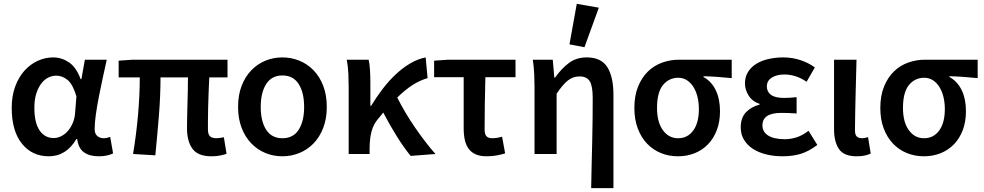

<svg xmlns="http://www.w3.org/2000/svg" viewBox="-20 -802 5124 1000"><path d="M234 12Q147 12 94 -54Q41 -120 41 -240Q41 -302 59 -351Q77 -400 107 -433.5Q137 -467 176 -485Q215 -503 257 -503Q301 -503 339 -477.5Q377 -452 400 -390H404L422 -491H536Q526 -446 515 -395.5Q504 -345 494.5 -296Q485 -247 479 -204Q473 -161 473 -130Q473 -105 487 -93.5Q501 -82 521 -82Q535 -82 554 -89L569 -3Q557 3 538.5 7.5Q520 12 494 12Q446 12 417 -9Q388 -30 382 -78H378Q325 12 234 12ZM260 -83Q280 -83 299.5 -93Q319 -103 334 -120.5Q349 -138 359 -161.5Q369 -185 371 -212L378 -300Q360 -362 332.5 -385Q305 -408 273 -408Q252 -408 231.5 -398Q211 -388 195 -367Q179 -346 169 -314.5Q159 -283 159 -241Q159 -163 186 -123Q213 -83 260 -83Z M1082 12Q1011 12 982.5 -27Q954 -66 954 -134Q954 -149 954.5 -179Q955 -209 956 -246Q957 -283 958 -323Q959 -363 959 -399H816Q816 -303 807.5 -198Q799 -93 789 7L673 0Q690 -102 699 -205Q708 -308 708 -399H598V-486L670 -491H1165V-399H1070Q1068 -362 1066.5 -320Q1065 -278 1064 -239.5Q1063 -201 1063 -171Q1063 -141 1063 -128Q1063 -102 1074 -92Q1085 -82 1108 -82Q1115 -82 1124 -83.5Q1133 -85 1146 -87L1160 -1Q1146 4 1126.5 8Q1107 12 1082 12Z M1451 12Q1404 12 1362.5 -5Q1321 -22 1289 -55Q1257 -88 1238.5 -136Q1220 -184 1220 -245Q1220 -307 1238.5 -355Q1257 -403 1289 -436Q1321 -469 1362.5 -486Q1404 -503 1451 -503Q1497 -503 1539 -486Q1581 -469 1613 -436Q1645 -403 1663.5 -355Q1682 -307 1682 -245Q1682 -184 1663.5 -136Q1645 -88 1613 -55Q1581 -22 1539 -5Q1497 12 1451 12ZM1451 -82Q1507 -82 1535.5 -126Q1564 -170 1564 -245Q1564 -320 1535.5 -364.5Q1507 -409 1451 -409Q1395 -409 1366.5 -364.5Q1338 -320 1338 -245Q1338 -170 1366.5 -126Q1395 -82 1451 -82Z M2119 10Q2085 -31 2048 -90Q2011 -149 1976 -216Q1970 -208 1963.5 -200Q1957 -192 1950 -184Q1925 -155 1915 -117Q1905 -79 1905 -27V0H1796V-348Q1796 -377 1794.5 -416Q1793 -455 1786 -491H1900Q1905 -469 1907 -438Q1909 -407 1909 -373V-251H1913Q1941 -297 1973.5 -339.5Q2006 -382 2042 -415.5Q2078 -449 2117 -472Q2156 -495 2197 -503L2207 -395Q2168 -384 2130 -360Q2092 -336 2049 -294Q2067 -258 2090.5 -218Q2114 -178 2140.5 -139.5Q2167 -101 2194.5 -65Q2222 -29 2248 0Z M2515 12Q2481 12 2458 2Q2435 -8 2421 -27Q2407 -46 2401 -73Q2395 -100 2395 -134V-400H2241V-486L2313 -491H2665V-400H2508Q2506 -326 2505 -256.5Q2504 -187 2504 -128Q2504 -102 2514 -92Q2524 -82 2543 -82Q2556 -82 2568.5 -84Q2581 -86 2595 -90L2611 -3Q2591 3 2567 7.5Q2543 12 2515 12Z M3059 178Q3060 119 3061.5 56Q3063 -7 3064.5 -68.5Q3066 -130 3066.5 -187.5Q3067 -245 3067 -293Q3067 -354 3051.5 -379Q3036 -404 2998 -404Q2965 -404 2938.5 -383.5Q2912 -363 2879 -314V0H2764V-348Q2764 -377 2762.5 -414Q2761 -451 2755 -491H2859L2867 -398H2871Q2906 -447 2944.5 -475Q2983 -503 3036 -503Q3111 -503 3143 -452.5Q3175 -402 3175 -308V178ZM2946 -571 2984 -782 3099 -762 3024 -556Z M3511 12Q3464 12 3423 -4.5Q3382 -21 3351 -53Q3320 -85 3302 -132Q3284 -179 3284 -240Q3284 -304 3303.5 -351.5Q3323 -399 3355 -430Q3387 -461 3429 -476Q3471 -491 3516 -491H3791V-395Q3750 -399 3717 -401.5Q3684 -404 3644 -405V-401Q3686 -378 3708 -332Q3730 -286 3730 -223Q3730 -168 3713.5 -124.5Q3697 -81 3667.5 -50.5Q3638 -20 3598 -4Q3558 12 3511 12ZM3512 -82Q3561 -82 3590.5 -122Q3620 -162 3620 -234Q3620 -267 3613 -296.5Q3606 -326 3592 -348.5Q3578 -371 3558 -384Q3538 -397 3513 -397Q3464 -397 3433 -359Q3402 -321 3402 -240Q3402 -166 3432.5 -124Q3463 -82 3512 -82Z M4057 12Q4010 12 3970 2Q3930 -8 3901 -27Q3872 -46 3855 -74Q3838 -102 3838 -138Q3838 -189 3865.5 -217.5Q3893 -246 3936 -257V-261Q3898 -274 3879 -304.5Q3860 -335 3860 -367Q3860 -402 3876.5 -428Q3893 -454 3920.5 -470.5Q3948 -487 3984 -495Q4020 -503 4060 -503Q4105 -503 4147 -489.5Q4189 -476 4224 -451L4181 -376Q4126 -414 4065 -414Q4025 -414 3999.5 -397.5Q3974 -381 3974 -352Q3974 -324 3995.5 -308Q4017 -292 4064 -292Q4079 -292 4095 -293Q4111 -294 4129 -296V-211Q4087 -214 4049 -214Q3951 -214 3951 -149Q3951 -115 3981 -96Q4011 -77 4068 -77Q4097 -77 4128 -86.5Q4159 -96 4191 -121L4237 -47Q4190 -12 4148 0Q4106 12 4057 12Z M4442 12Q4375 12 4349.5 -26Q4324 -64 4324 -129V-491H4441Q4440 -445 4438.5 -395.5Q4437 -346 4436 -298Q4435 -250 4434 -205Q4433 -160 4433 -123Q4433 -100 4442.5 -91Q4452 -82 4470 -82Q4484 -82 4501 -88L4515 -2Q4501 4 4484.5 8Q4468 12 4442 12Z M4792 12Q4745 12 4704 -4.5Q4663 -21 4632 -53Q4601 -85 4583 -132Q4565 -179 4565 -240Q4565 -304 4584.5 -351.5Q4604 -399 4636 -430Q4668 -461 4710 -476Q4752 -491 4797 -491H5072V-395Q5031 -399 4998 -401.5Q4965 -404 4925 -405V-401Q4967 -378 4989 -332Q5011 -286 5011 -223Q5011 -168 4994.5 -124.5Q4978 -81 4948.5 -50.5Q4919 -20 4879 -4Q4839 12 4792 12ZM4793 -82Q4842 -82 4871.5 -122Q4901 -162 4901 -234Q4901 -267 4894 -296.5Q4887 -326 4873 -348.5Q4859 -371 4839 -384Q4819 -397 4794 -397Q4745 -397 4714 -359Q4683 -321 4683 -240Q4683 -166 4713.5 -124Q4744 -82 4793 -82Z"/></svg>

Font: CV Source Sans Light
Style: Bold
Weight: 600
Designer: Paul D. Hunt
Foundry: Adobe Systems Incorporated
Version: Version 3.001